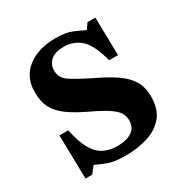

<svg xmlns="http://www.w3.org/2000/svg" viewBox="-123 -585 669 697"><g transform="rotate(-30 211.5 -236.5)"><path d="M41 11 37 -172H74Q89 -99 118 -66Q147 -33 202 -33Q238 -33 261 -47.5Q284 -62 284 -93Q284 -111 275 -125.5Q266 -140 242 -156Q218 -172 171 -194Q127 -215 97.5 -236Q68 -257 53 -284Q38 -311 38 -353Q38 -415 83 -450Q128 -485 202 -485Q244 -485 270.5 -473.5Q297 -462 313 -454H315L331 -477H364L367 -318H330Q311 -390 282 -416.5Q253 -443 210 -443Q175 -443 156.5 -427Q138 -411 138 -385Q138 -354 166 -335.5Q194 -317 251 -289Q295 -268 327.5 -246.5Q360 -225 378 -197.5Q396 -170 396 -128Q396 -75 370 -44.5Q344 -14 301.5 -1Q259 12 209 12Q164 12 139 3Q114 -6 94 -16H90L69 11Z"/></g></svg>

Font: STIX Two Text SemiBold
Style: Regular
Weight: 600
Designer: Ross Mills, John Hudson & Paul Hanslow, Tiro Typeworks Ltd; with prior portions MicroPress Inc., and Coen Hoffman.
Foundry: Tiro Typeworks Ltd
Version: Version 2.13 b171